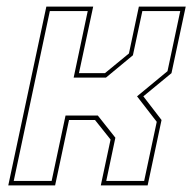

<svg xmlns="http://www.w3.org/2000/svg" viewBox="-20 -560 586 580"><path d="M5 0 120 -540H261.5L218.5 -339H297L369.5 -398.5L399.5 -540H541L498 -339L413 -269L468 -197.5L426 0H284.5L314 -138.5L267 -197.5H188.5L146.5 0ZM21.5 -13.5H136L178 -211H275.5L328.5 -144L301 -13.5H415.5L453.5 -192L394 -269L486 -345L524.5 -526.5H410L381.5 -393L300 -325.5H202.5L245 -526.5H130.5Z"/></svg>

Font: Tourney Thin
Style: Italic
Weight: 100
Italic angle: -12°
Designer: Tyler Finck
Foundry: Etcetera Type Co
Version: Version 1.015